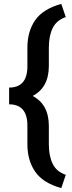

<svg xmlns="http://www.w3.org/2000/svg" viewBox="-20 -800 375 996"><path d="M27.3 -345.7Q122.1 -345.7 122.1 -456.1V-552.7Q122.1 -636.7 162.4 -695.1Q202.6 -753.4 297.9 -779.8L321.3 -711.4Q273.4 -695.3 253.4 -654.5Q233.4 -613.8 233.4 -552.7V-458Q233.4 -346.2 149.4 -302.2Q233.4 -258.3 233.4 -146.5V-51.8Q233.4 9.3 253.4 50Q273.4 90.8 321.3 106.9L297.9 175.8Q203.1 149.4 162.6 90.8Q122.1 32.2 122.1 -51.8V-148.4Q122.1 -258.8 27.3 -258.8Z"/></svg>

Font: Mardoto Medium
Style: Regular
Weight: 500
Designer: Christian Robertson, Vahan Hovhannisyan
Foundry: Google
Version: Version 1.000